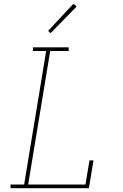

<svg xmlns="http://www.w3.org/2000/svg" viewBox="-20 -982 640 1002"><path d="M35 0V-19H106L221 -716H152V-735H338L339 -716H242L127 -19H426L447 -145H468L444 0ZM244 -809 231 -821 363 -962 380 -948Z"/></svg>

Font: Iosevka HT Thin Extended
Style: Italic
Weight: 100
Width: 7
Italic angle: -9°
Monospace: yes
Designer: Belleve Invis
Foundry: Belleve Invis
Version: Version 32.3.0; ttfautohint (v1.8.4)